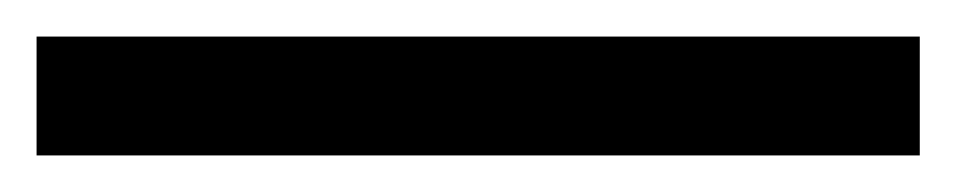

<svg xmlns="http://www.w3.org/2000/svg" viewBox="-23 -845 523 105"><path d="M480 -760H-3V-825H480Z"/></svg>

Font: Noto Sans Kannada SemiCondensed
Style: Regular
Weight: 400
Width: 4
Designer: Jelle Bosma - Monotype Design Team
Foundry: Monotype Imaging Inc.
Version: Version 2.005; ttfautohint (v1.8.4.7-5d5b)